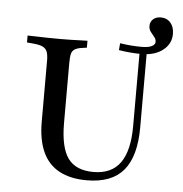

<svg xmlns="http://www.w3.org/2000/svg" viewBox="-51 -744 765 804"><g transform="rotate(5 331.5 -342.0)"><path d="M133.9 -369.4V-472.6Q133.9 -497.6 128.6 -510.9Q123.4 -524.2 110.1 -530.6Q96.8 -537.1 70.2 -539.5L43.5 -541.9V-571Q58.1 -571 79 -570.2Q100 -569.4 123.8 -569Q147.6 -568.5 171 -568.5H179.8H187.1Q207.3 -568.5 227.4 -569Q247.6 -569.4 265.3 -570.2Q283.1 -571 295.2 -571V-541.9L278.2 -539.5Q257.3 -537.1 246 -530.6Q234.7 -524.2 231 -511.3Q227.4 -498.4 227.4 -472.6V-369.4ZM342.7 11.3Q273.4 11.3 226.6 -14.1Q179.8 -39.5 156.9 -90.3Q133.9 -141.1 133.9 -216.9V-369.4H227.4V-220.2Q227.4 -116.9 260.5 -71.4Q293.5 -25.8 367.7 -25.8Q443.5 -25.8 480.2 -77Q516.9 -128.2 516.9 -231.5V-369.4H546.8V-228.2Q546.8 -107.3 497.2 -48Q447.6 11.3 342.7 11.3ZM516.9 -369.4V-548.4H546.8V-369.4ZM525.8 -535.5Q501.6 -535.5 478.2 -537.5Q454.8 -539.5 429.8 -543.5L432.3 -572.6Q458.9 -568.5 481 -566.9Q503.2 -565.3 522.6 -565.3Q551.6 -565.3 565.7 -572.6Q579.8 -579.8 579.8 -591.1Q579.8 -602.4 571.8 -611.7Q563.7 -621 556 -631.5Q548.4 -641.9 548.4 -655.6Q548.4 -673.4 560.9 -684.3Q573.4 -695.2 592.7 -695.2Q618.5 -695.2 633.9 -677.4Q649.2 -659.7 649.2 -630.6Q649.2 -588.7 614.9 -562.1Q580.6 -535.5 525.8 -535.5Z"/></g></svg>

Font: Playfair 5pt SemiExpanded Light Medium
Style: Regular
Weight: 500
Version: Version 2.203